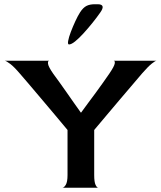

<svg xmlns="http://www.w3.org/2000/svg" viewBox="-20 -887 762 907"><path d="M274 0Q282 0 290.5 -13.5Q299 -27 299 -60V-273Q271 -307 238 -346Q205 -385 173 -423Q141 -461 115 -491.5Q89 -522 75 -538Q47 -571 28.5 -585Q10 -599 3 -600H212Q205 -599 207 -585Q209 -571 232 -538Q243 -523 259 -501Q275 -479 293 -453Q311 -427 329 -401.5Q347 -376 362 -355H363Q378 -376 396 -400Q414 -424 432 -448.5Q450 -473 467 -497Q484 -521 497 -540Q520 -574 522 -587Q524 -600 517 -600H719Q714 -600 697 -586.5Q680 -573 652 -541Q628 -513 600.5 -480.5Q573 -448 543 -413Q513 -378 483.5 -342.5Q454 -307 425 -273V-60Q425 -27 431.5 -13.5Q438 0 445 0ZM306 -677Q299 -677 302 -694Q305 -711 314.5 -736Q324 -761 336 -787Q348 -813 359 -830Q373 -851 388.5 -859Q404 -867 428 -867H441Q482 -867 453 -827Q437 -804 416 -778Q395 -752 374 -729Q353 -706 335 -691.5Q317 -677 306 -677Z"/></svg>

Font: Red Rose Medium
Style: Regular
Weight: 500
Designer: Jaikishan Patel
Version: Version 2.000